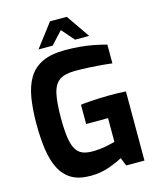

<svg xmlns="http://www.w3.org/2000/svg" viewBox="-135 -1028 935 1127"><g transform="rotate(-15 333.0 -464.0)"><path d="M274 5Q204 5 159.5 -21.5Q115 -48 90 -97.5Q65 -147 55 -216Q45 -285 45 -370Q45 -459 56.5 -529Q68 -599 97.5 -647.5Q127 -696 180.5 -721.5Q234 -747 318 -747Q369 -747 411.5 -743Q454 -739 492 -731.5Q530 -724 568 -714V-600Q547 -603 512 -606Q477 -609 434 -611.5Q391 -614 345 -614Q282 -614 249.5 -591.5Q217 -569 205 -515.5Q193 -462 193 -369Q193 -297 199.5 -251Q206 -205 221 -178.5Q236 -152 260.5 -141.5Q285 -131 321 -131Q362 -131 399.5 -138Q437 -145 460 -152V-296H327V-413Q348 -416 377 -418Q406 -420 437.5 -421.5Q469 -423 498 -423Q530 -423 555.5 -422.5Q581 -422 602 -420V0H491L471 -50Q442 -33 389 -14Q336 5 274 5ZM170 -791 278 -933H380L478 -791H392L326 -867L256 -791Z"/></g></svg>

Font: Exo Thin
Style: Bold
Weight: 700
Version: Version 2.000